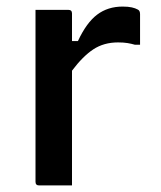

<svg xmlns="http://www.w3.org/2000/svg" viewBox="-20 -564 490 584"><path d="M199 0H99Q88 0 88 -11V-534H188Q199 -534 199 -523V-439H217Q243 -495 275.5 -519.5Q308 -544 353 -544Q370 -544 381 -541.5Q392 -539 399 -535Q406 -532 406 -521V-428H390Q380 -431 368 -433Q356 -435 339 -435Q296 -435 264 -414Q232 -393 199 -349Z"/></svg>

Font: Recursive Sn Lnr St Med
Style: Regular
Weight: 500
Version: Version 1.085;hotconv 1.1.0;makeotfexe 2.6.0; ttfautohint (v